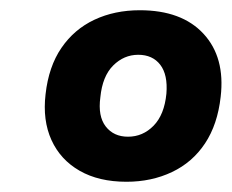

<svg xmlns="http://www.w3.org/2000/svg" viewBox="-20 -736 453 375"><path d="M227 -381Q173 -381 135.5 -402.5Q98 -424 80.5 -462.5Q63 -501 69 -552Q75 -606 100 -642.5Q125 -679 164.5 -697.5Q204 -716 253 -716Q335 -716 377.5 -670Q420 -624 411 -547Q405 -493 380.5 -456Q356 -419 316 -400Q276 -381 227 -381ZM230 -469Q259 -469 280 -490.5Q301 -512 305 -553Q308 -590 293 -609.5Q278 -629 250 -629Q222 -629 201 -608Q180 -587 176 -546Q171 -509 186.5 -489Q202 -469 230 -469Z"/></svg>

Font: Nunito Sans 8pt Black
Style: Italic
Weight: 900
Italic angle: -9°
Version: Version 3.101;gftools[0.9.27]